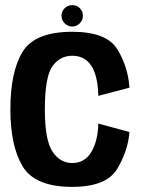

<svg xmlns="http://www.w3.org/2000/svg" viewBox="-20 -724 562 749"><path d="M262 5Q395.5 5 437.5 -65.8Q479.5 -136.5 485 -209L363.5 -242Q361.5 -171.5 335.5 -129.8Q309.5 -88 262 -88Q214 -88 184.5 -133Q155 -178 155 -296.5Q155 -423 184 -464.8Q213 -506.5 262 -506.5Q310 -506.5 335.8 -468.2Q361.5 -430 363.5 -350L485 -382Q479.5 -463.5 437.8 -531.8Q396 -600 262 -600Q116.5 -600 68.5 -522.5Q20.5 -445 20.5 -296.5Q20.5 -154.5 68.5 -74.8Q116.5 5 262 5ZM262 -620.5Q279 -620.5 291.2 -633Q303.5 -645.5 303.5 -662.5Q303.5 -680 291.5 -692Q279.5 -704 262 -704Q244.5 -704 232.2 -692Q220 -680 220 -662.5Q220 -645 232.5 -632.8Q245 -620.5 262 -620.5Z"/></svg>

Font: Anybody SemiCondensed SemiBold
Style: Regular
Weight: 600
Width: 4
Version: Version 1.113;gftools[0.9.25]